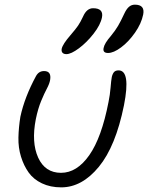

<svg xmlns="http://www.w3.org/2000/svg" viewBox="-20 -767 632 819"><path d="M421.9 -562Q425.3 -582 453.1 -613.8Q472.2 -637.2 483.6 -656.7Q495.1 -676.3 509.8 -708Q519.5 -729 530.3 -738Q541 -747.1 555.2 -747.1Q599.1 -747.1 590.8 -705.1Q583 -666.5 555.7 -627.4Q528.3 -588.4 496.3 -564.7Q464.4 -541 440.9 -541Q417.5 -541 421.9 -562ZM263.2 -536.1Q252 -536.1 246.6 -542Q241.2 -547.9 243.2 -559.1Q247.6 -579.1 280.8 -617.2Q302.7 -642.6 312.7 -657.2Q322.8 -671.9 334 -695.8Q349.6 -731.9 377 -731.9Q422.4 -731.9 415 -692.9Q408.7 -661.1 379.4 -623.5Q350.1 -585.9 316.7 -561Q283.2 -536.1 263.2 -536.1ZM241.2 32.2Q194.8 32.2 158.9 15.1Q123 -2 102.3 -31Q81.5 -60.1 69.6 -98.6Q57.6 -137.2 58.6 -180.4Q59.6 -223.6 66.9 -269Q85 -353 133.8 -442.9Q145.5 -463.9 168 -463.9Q200.2 -463.9 193.8 -425.8Q190.9 -409.7 180.2 -389.6Q169.4 -369.6 155.8 -336.9Q142.1 -304.2 132.8 -258.8Q113.3 -159.7 142.8 -94.7Q172.4 -29.8 240.2 -29.8Q308.1 -29.8 360.8 -105Q413.6 -180.2 442.9 -332Q449.2 -362.8 451.7 -393.6Q454.1 -424.3 457 -439Q460.4 -453.1 466.8 -460Q473.1 -466.8 485.8 -466.8Q538.1 -466.8 508.8 -317.9Q473.6 -143.1 401.6 -55.4Q329.6 32.2 241.2 32.2Z"/></svg>

Font: Shantell Sans Bouncy
Style: Italic
Weight: 300
Italic angle: -11.31°
Designer: Stephen Nixon, Anya Danilova, Shantell Martin
Foundry: Arrow Type
Version: Version 1.006;[9816181b4]